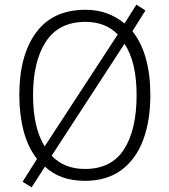

<svg xmlns="http://www.w3.org/2000/svg" viewBox="-20 -767 726 825"><path d="M626 -358Q626 -249 595.5 -166.5Q565 -84 502.5 -37Q440 10 345 10Q291 10 248 -5.5Q205 -21 173 -51L116 38L77 14L139 -84Q100 -134 81.5 -204Q63 -274 63 -359Q63 -529 135 -627Q207 -725 347 -725Q398 -725 440 -709.5Q482 -694 515 -666L566 -747L605 -722L549 -633Q626 -536 626 -358ZM122 -358Q122 -218 172 -138L486 -619Q433 -673 347 -673Q233 -673 177.5 -588.5Q122 -504 122 -358ZM567 -358Q567 -500 515 -579L202 -98Q256 -41 345 -41Q459 -41 513 -125.5Q567 -210 567 -358Z"/></svg>

Font: Noto Sans Myanmar SemiCondensed Light
Style: Regular
Weight: 300
Width: 4
Designer: Monotype Design Team
Foundry: Monotype Imaging Inc.
Version: Version 2.107; ttfautohint (v1.8.4.7-5d5b)